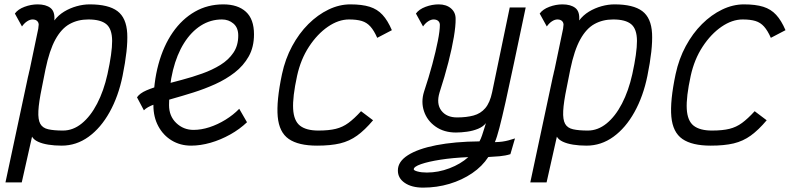

<svg xmlns="http://www.w3.org/2000/svg" viewBox="-20 -652 3640 878"><path d="M390 -632Q476 -632 517 -601.2Q558 -570.5 561.8 -499.2Q565.5 -428 540.5 -305Q521.5 -211.5 481.2 -139.2Q441 -67 385 -26.5Q329 14 262 14Q229 14 201 9.5Q173 5 153.8 -4Q134.5 -13 126.5 -27L79.5 182H5L105 -286.5Q106 -292 107.5 -298.5Q109 -305 111 -313Q112 -317 113 -322.5Q114 -328 116 -334.5L155 -521Q155.5 -526 156 -530.8Q156.5 -535.5 157 -539.5Q156.5 -550.5 149 -556.8Q141.5 -563 129 -563Q117 -563 104 -554.5Q91 -546 80.5 -531L48 -590Q62 -609.5 92 -620.8Q122 -632 152 -632Q190 -632 211 -615.5Q232 -599 228.5 -558.5Q246.5 -582.5 273.2 -598.8Q300 -615 330.5 -623.5Q361 -632 390 -632ZM471.5 -313Q493 -411 492.8 -465.2Q492.5 -519.5 466.5 -541.2Q440.5 -563 384 -563Q336 -563 298.5 -542.2Q261 -521.5 233.5 -471.8Q206 -422 188 -335L171.5 -252Q157.5 -184.5 155.5 -144.8Q153.5 -105 164.2 -85.8Q175 -66.5 200.8 -60.8Q226.5 -55 268 -55Q314 -55 354 -87.5Q394 -120 424.2 -178.2Q454.5 -236.5 471.5 -313Z M1074 -154.5 1109.5 -93Q1076 -61 1032.5 -36.8Q989 -12.5 942.8 0.8Q896.5 14 854 14Q804.5 14 765.5 -9.5Q726.5 -33 704 -74.8Q681.5 -116.5 681.5 -170.5Q681.5 -273.5 704.5 -358Q727.5 -442.5 770 -503.8Q812.5 -565 871 -598.5Q929.5 -632 1001 -632Q1067.5 -632 1104.5 -598.2Q1141.5 -564.5 1141.5 -495Q1141.5 -437 1117.5 -394.2Q1093.5 -351.5 1053.5 -320.5Q1013.5 -289.5 964.2 -267.2Q915 -245 864 -229Q813 -213 766.5 -200Q720 -187 686 -174.8Q652 -162.5 638 -147.5L606.5 -207Q619 -225.5 649.8 -238.8Q680.5 -252 722.8 -263.2Q765 -274.5 812.2 -287Q859.5 -299.5 905 -315.8Q950.5 -332 987.8 -355Q1025 -378 1047.2 -410.8Q1069.5 -443.5 1069.5 -489.5Q1069.5 -525.5 1047.5 -544.2Q1025.5 -563 995 -563Q942.5 -563 898.2 -534.8Q854 -506.5 821.5 -454.8Q789 -403 771 -331Q753 -259 753 -171.5Q753 -121 786 -89.5Q819 -58 865 -58Q900 -58 937.8 -70.2Q975.5 -82.5 1011.2 -104.5Q1047 -126.5 1074 -154.5Z M1631 -143.5 1686 -102Q1648.5 -57.5 1613.2 -32Q1578 -6.5 1535 3.8Q1492 14 1430 14Q1344.5 14 1300.5 -16.5Q1256.5 -47 1250 -118.5Q1243.5 -190 1269.5 -313Q1284.5 -383 1316 -441.2Q1347.5 -499.5 1390.2 -542Q1433 -584.5 1482.2 -608.2Q1531.5 -632 1582 -632Q1635.5 -632 1670.5 -621Q1705.5 -610 1729.2 -584.2Q1753 -558.5 1772 -514L1705 -479Q1690.5 -512 1674 -530.5Q1657.5 -549 1634.5 -556Q1611.5 -563 1576 -563Q1528 -563 1479.5 -529.8Q1431 -496.5 1393 -438.5Q1355 -380.5 1338.5 -305Q1317.5 -208.5 1320.5 -154Q1323.5 -99.5 1352 -77.2Q1380.5 -55 1436 -55Q1484 -55 1515.5 -62.8Q1547 -70.5 1573.2 -89.8Q1599.5 -109 1631 -143.5Z M1915 206Q1862.5 206 1830.8 184.2Q1799 162.5 1799.5 127Q1799.5 87 1845.2 57.8Q1891 28.5 1975 12Q2059 -4.5 2172.5 -5.5Q2179 -17 2184.2 -32.5Q2189.5 -48 2194.2 -63.5Q2199 -79 2202 -89Q2190 -73 2166.5 -63.2Q2143 -53.5 2116 -49.8Q2089 -46 2065 -46Q2010.5 -46 1972 -73Q1933.5 -100 1919 -143Q1904.5 -186 1919 -232.5Q1941 -298.5 1957 -358.2Q1973 -418 1982.2 -464.8Q1991.5 -511.5 1991.5 -539Q1991 -550.5 1983.2 -556.8Q1975.5 -563 1963 -563Q1951 -563 1938 -554.5Q1925 -546 1914.5 -531L1882 -590Q1896 -609.5 1926 -620.8Q1956 -632 1986 -632Q2021 -632 2042.5 -613.5Q2064 -595 2063.5 -565Q2064 -534 2055.5 -483Q2047 -432 2030.5 -367.5Q2014 -303 1990 -229Q1974.5 -177.5 1998.2 -146.2Q2022 -115 2070 -115Q2113 -115 2145.5 -123.8Q2178 -132.5 2199.2 -157.5Q2220.5 -182.5 2230.5 -230.5L2311 -618H2384Q2353.5 -473.5 2331 -366.5Q2308.5 -259.5 2292 -186Q2275.5 -112.5 2263.8 -67.5Q2252 -22.5 2243 -2Q2263.5 -2.5 2277.5 -4.5Q2291.5 -6.5 2304.8 -10Q2318 -13.5 2335 -19L2314 53Q2292 60 2264.5 62.5Q2237 65 2213 66Q2185.5 108.5 2139.2 140Q2093 171.5 2035.2 188.8Q1977.5 206 1915 206ZM1932 137Q1984.5 137 2035.5 117.5Q2086.5 98 2121.5 66.5Q2051 69.5 1994.8 78.2Q1938.5 87 1905.5 98.5Q1872.5 110 1872 122Q1872 127.5 1889.5 132.2Q1907 137 1932 137Z M2790 -632Q2876 -632 2917 -601.2Q2958 -570.5 2961.8 -499.2Q2965.5 -428 2940.5 -305Q2921.5 -211.5 2881.2 -139.2Q2841 -67 2785 -26.5Q2729 14 2662 14Q2629 14 2601 9.5Q2573 5 2553.8 -4Q2534.5 -13 2526.5 -27L2479.5 182H2405L2505 -286.5Q2506 -292 2507.5 -298.5Q2509 -305 2511 -313Q2512 -317 2513 -322.5Q2514 -328 2516 -334.5L2555 -521Q2555.5 -526 2556 -530.8Q2556.5 -535.5 2557 -539.5Q2556.5 -550.5 2549 -556.8Q2541.5 -563 2529 -563Q2517 -563 2504 -554.5Q2491 -546 2480.5 -531L2448 -590Q2462 -609.5 2492 -620.8Q2522 -632 2552 -632Q2590 -632 2611 -615.5Q2632 -599 2628.5 -558.5Q2646.5 -582.5 2673.2 -598.8Q2700 -615 2730.5 -623.5Q2761 -632 2790 -632ZM2871.5 -313Q2893 -411 2892.8 -465.2Q2892.5 -519.5 2866.5 -541.2Q2840.5 -563 2784 -563Q2736 -563 2698.5 -542.2Q2661 -521.5 2633.5 -471.8Q2606 -422 2588 -335L2571.5 -252Q2557.5 -184.5 2555.5 -144.8Q2553.5 -105 2564.2 -85.8Q2575 -66.5 2600.8 -60.8Q2626.5 -55 2668 -55Q2714 -55 2754 -87.5Q2794 -120 2824.2 -178.2Q2854.5 -236.5 2871.5 -313Z M3431 -143.5 3486 -102Q3448.5 -57.5 3413.2 -32Q3378 -6.5 3335 3.8Q3292 14 3230 14Q3144.5 14 3100.5 -16.5Q3056.5 -47 3050 -118.5Q3043.5 -190 3069.5 -313Q3084.5 -383 3116 -441.2Q3147.5 -499.5 3190.2 -542Q3233 -584.5 3282.2 -608.2Q3331.5 -632 3382 -632Q3435.5 -632 3470.5 -621Q3505.5 -610 3529.2 -584.2Q3553 -558.5 3572 -514L3505 -479Q3490.5 -512 3474 -530.5Q3457.5 -549 3434.5 -556Q3411.5 -563 3376 -563Q3328 -563 3279.5 -529.8Q3231 -496.5 3193 -438.5Q3155 -380.5 3138.5 -305Q3117.5 -208.5 3120.5 -154Q3123.5 -99.5 3152 -77.2Q3180.5 -55 3236 -55Q3284 -55 3315.5 -62.8Q3347 -70.5 3373.2 -89.8Q3399.5 -109 3431 -143.5Z"/></svg>

Font: Victor Mono Thin
Style: Italic
Weight: 100
Italic angle: -12°
Monospace: yes
Designer: Rune Bjørnerås
Version: Version 1.561;gftools[0.9.30]